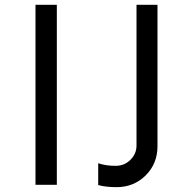

<svg xmlns="http://www.w3.org/2000/svg" viewBox="-20 -770 768 800"><path d="M127.9 -750H216.8V0H127.9ZM465.8 9.8Q419.9 9.8 389.2 1V-89.8Q422.4 -78.6 462.9 -79.1Q498 -79.1 523.4 -104Q548.8 -128.9 548.8 -164.1V-750H636.2V-161.1Q636.2 -87.9 586.9 -39.1Q537.6 9.8 465.8 9.8Z"/></svg>

Font: ø
Style: ø
Weight: 400
Designer: Samuel Oakes
Foundry: Samuel Oakes
Version: Version 1.000;PS 001.000;hotconv 1.0.88;makeotf.lib2.5.64775